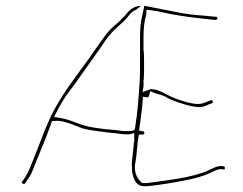

<svg xmlns="http://www.w3.org/2000/svg" viewBox="-20 -635 841 665"><path d="M56 -5C52 -1 64 5 66 1L75 -12C81 -20 87 -30 92 -42C111 -92 135 -145 154 -198L160 -216H169C190 -219 211 -210 223 -207L256 -194C275 -185 331 -179 363 -175C395 -173 393 -170 416 -170H417C423 -169 428 -170 429 -170L445 -174V-144H444C443 -127 441 -114 440 -102L437 -75C436 -69 437 -63 437 -56C437 -50 437 -45 438 -37L442 -22C450 1 460 12 490 10C536 5 574 -1 620 -10C652 -16 685 -25 708 -36C722 -42 730 -49 746 -49H747L754 -48C759 -48 759 -50 759 -54C759 -57 756 -59 755 -59H754L747 -60C731 -60 721 -54 702 -45C644 -19 561 -11 490 -1H473C455 -15 447 -35 447 -56C447 -61 448 -68 449 -73C453 -93 454 -118 457 -144L461 -169H475C478 -169 480 -171 480 -175C480 -178 478 -180 476 -180L461 -183L462 -185C466 -215 473 -261 474 -286L475 -300L488 -298C492 -297 494 -297 497 -306L500 -319L513 -314C528 -308 543 -307 560 -296C572 -289 594 -281 621 -273C664 -261 681 -261 704 -274H706L715 -278C720 -278 715 -292 711 -288L700 -284C694 -281 687 -278 677 -276C648 -269 579 -296 565 -304C545 -315 520 -328 500 -326C500 -326 497 -324 493 -323L474 -316L477 -336C478 -342 477 -350 477 -358V-359H478C479 -377 479 -393 479 -410C479 -427 479 -441 478 -458H477V-508C477 -536 480 -564 487 -587V-601L500 -600C515 -598 538 -594 554 -590C603 -579 658 -573 714 -567L725 -566C730 -566 733 -569 733 -570C733 -576 731 -577 728 -577L714 -578C680 -582 645 -583 613 -589C570 -597 527 -606 485 -614C483 -614 483 -614 480 -615L474 -587C468 -565 465 -537 465 -508V-410C465 -394 465 -374 464 -356C460 -301 458 -255 448 -193L447 -189V-188C446 -185 442 -182 438 -182C423 -180 424 -181 417 -181C393 -181 394 -184 364 -186C345 -187 327 -190 306 -193C257 -200 233 -218 196 -225L167 -230L175 -245C185 -265 197 -285 209 -304L210 -305C253 -361 277 -399 320 -458C337 -482 348 -500 357 -510C376 -535 403 -554 419 -572C424 -578 435 -596 451 -601L469 -615C441 -614 427 -599 412 -580L396 -564C391 -559 385 -553 374 -544C347 -520 340 -505 310 -464C260 -390 211 -334 169 -257C142 -208 121 -146 99 -91C87 -63 80 -40 65 -18ZM438 -39V-40ZM464 -461H465ZM676 -279H677ZM725 -568V-569ZM747 -62V-63ZM754 -50V-51Z"/></svg>

Font: Stray Cat
Style: HlExt
Weight: 100
Version: Version 1.0